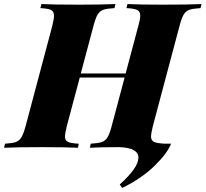

<svg xmlns="http://www.w3.org/2000/svg" viewBox="-67 -728 1013 946"><path d="M926 -708 921 -688Q884 -686 866.5 -680Q849 -674 838.5 -657Q828 -640 818 -602L686 -106Q677 -68 677 -57Q677 -36 691.5 -29Q706 -22 745 -20H776Q757 28 694 89.5Q631 151 535 198L523 181Q615 98 615 49Q615 0 520 -3Q427 -3 376 0L380 -20Q416 -22 434 -28Q452 -34 462.5 -51Q473 -68 483 -106L547 -346H326L262 -106Q253 -68 253 -57Q253 -36 267.5 -29Q282 -22 321 -20L317 0Q256 -3 140 -3Q14 -3 -47 0L-42 -20Q-7 -22 10.5 -28Q28 -34 38.5 -51.5Q49 -69 59 -106L191 -602Q199 -636 199 -650Q199 -672 184.5 -679Q170 -686 132 -688L137 -708Q195 -705 324 -705Q431 -705 502 -708L497 -688Q460 -686 442.5 -680Q425 -674 414.5 -657Q404 -640 394 -602L331 -366H552L615 -602Q624 -634 624 -650Q624 -672 609 -679Q594 -686 556 -688L561 -708Q621 -705 737 -705Q864 -705 926 -708Z"/></svg>

Font: Playfair Display SC Black
Style: Italic
Weight: 900
Italic angle: -14°
Designer: Claus Eggers Sørensen
Foundry: Claus Eggers Sørensen
Version: Version 1.200; ttfautohint (v1.6)